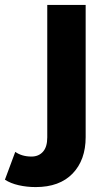

<svg xmlns="http://www.w3.org/2000/svg" viewBox="-113 -558 440 780"><path d="M32 202Q-4 202 -37 194.5Q-70 187 -93 172L-51 59Q-24 78 15 78Q44 78 61.5 58.5Q79 39 79 0V-538H235V-1Q235 92 182 147Q129 202 32 202Z"/></svg>

Font: Montserrat Thin
Style: Bold
Weight: 700
Version: Version 9.000